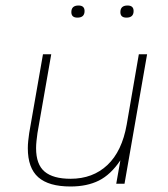

<svg xmlns="http://www.w3.org/2000/svg" viewBox="-20 -667 610 697"><path d="M236 10Q157 10 119 -23.5Q81 -57 81 -129Q81 -142 82.5 -156Q84 -170 86 -184L136 -470H166L116 -184Q114 -170 112.5 -155.5Q111 -141 111 -129Q111 -70 142 -44Q173 -18 236 -18Q317 -18 370 -68Q423 -118 440 -215L484 -470H514L432 0H402L417 -85Q382 -33 339 -11.5Q296 10 236 10ZM261 -603Q239 -603 239 -623Q239 -647 265 -647Q287 -647 287 -627Q287 -603 261 -603ZM439 -603Q417 -603 417 -623Q417 -647 443 -647Q465 -647 465 -627Q465 -603 439 -603Z"/></svg>

Font: Celebes Thin
Style: Italic
Weight: 250
Italic angle: -10°
Designer: Anugrah Pasau
Foundry: Lafontype
Version: Version 1.000; ttfautohint (v1.8.4)